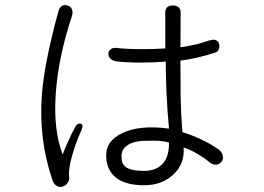

<svg xmlns="http://www.w3.org/2000/svg" viewBox="-20 -749 1040 755"><path d="M209 -702.1Q153.3 -498 144.5 -374Q131.8 -199.2 186.5 -40Q191.4 -24.4 204.1 -17.6Q214.8 -11.7 226.6 -15.6Q239.3 -19.5 246.1 -30.3Q253.9 -41 252 -55.7Q248 -82 264.6 -140.6Q279.3 -191.4 300.8 -238.3Q309.6 -258.8 296.9 -262.7Q283.2 -265.6 275.4 -249Q261.7 -224.6 250 -197.3Q236.3 -168.9 226.6 -141.6Q189.5 -236.3 199.2 -379.9Q209 -524.4 263.7 -688.5Q267.6 -703.1 261.7 -714.8Q255.9 -724.6 245.1 -727.5Q233.4 -731.4 223.6 -725.6Q212.9 -718.8 209 -702.1ZM629.9 -701.2V-665V-558.6Q587.9 -555.7 539.1 -555.7Q481.4 -555.7 437.5 -560.5Q423.8 -562.5 415 -554.7Q407.2 -548.8 406.2 -538.1Q406.2 -527.3 413.1 -519.5Q421.9 -509.8 437.5 -507.8Q474.6 -502.9 532.2 -502.9Q581.1 -502.9 631.8 -506.8Q631.8 -455.1 634.8 -381.8Q638.7 -304.7 644.5 -243.2Q530.3 -258.8 460.9 -225.6Q397.5 -195.3 397.5 -139.6Q397.5 -88.9 426.8 -58.6Q464.8 -20.5 546.9 -20.5Q614.3 -20.5 659.2 -60.5Q707 -102.5 702.1 -168.9Q725.6 -162.1 756.8 -143.6Q785.2 -127 805.7 -109.4Q816.4 -100.6 830.1 -101.6Q841.8 -102.5 850.6 -112.3Q858.4 -122.1 856.4 -134.8Q854.5 -149.4 840.8 -160.2Q814.5 -179.7 780.3 -196.3Q741.2 -215.8 697.3 -229.5Q691.4 -301.8 690.4 -363.3Q689.5 -416 689.5 -510.7Q721.7 -514.6 755.9 -522.5Q793.9 -531.2 828.1 -543Q837.9 -546.9 840.8 -556.6Q844.7 -565.4 841.8 -575.2Q838.9 -585.9 831.1 -589.8Q821.3 -595.7 809.6 -590.8H805.7Q773.4 -580.1 753.9 -575.2Q717.8 -566.4 689.5 -563.5L690.4 -701.2Q690.4 -713.9 680.7 -721.7Q671.9 -727.5 660.2 -727.5Q647.5 -727.5 638.7 -721.7Q629.9 -713.9 629.9 -701.2ZM644.5 -188.5Q645.5 -131.8 618.2 -103.5Q592.8 -77.1 546.9 -77.1Q503.9 -77.1 483.4 -86.9Q457 -99.6 458 -130.9Q456.1 -156.2 474.6 -172.9Q500 -195.3 554.7 -195.3Q582 -196.3 604.5 -195.3Q627.9 -193.4 644.5 -188.5Z"/></svg>

Font: GulimChe
Style: Regular
Weight: 400
Monospace: yes
Version: Version 2.21